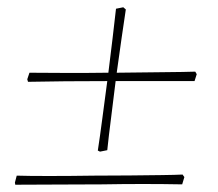

<svg xmlns="http://www.w3.org/2000/svg" viewBox="-20 -505 600 528"><path d="M255 -88 249 -91Q255 -130 261.5 -180Q268 -230 275 -282Q216 -282 159 -281.5Q102 -281 57 -280L55 -287L61 -305Q91 -305 149.5 -304.5Q208 -304 273 -305H278Q284 -353 289.5 -399Q295 -445 299 -481L319 -485L326 -479Q321 -447 314.5 -401Q308 -355 301 -305Q370 -306 430 -306.5Q490 -307 517 -308L521 -301L515 -282Q462 -282 407.5 -282Q353 -282 298 -282Q292 -231 285.5 -181Q279 -131 275 -92ZM481 2Q428 1 373 1Q318 1 262 2Q198 2 135 2.5Q72 3 22 3L21 -3L26 -22Q56 -21 114.5 -21Q173 -21 238 -22Q289 -22 337.5 -22.5Q386 -23 424.5 -23.5Q463 -24 482 -25L487 -18Z"/></svg>

Font: Labrada ExtraLight
Style: Italic
Weight: 200
Italic angle: -7°
Designer: Mercedes Jáuregui
Foundry: Omnibus-Type Team
Version: Version 1.000; ttfautohint (v1.8.4.7-5d5b)